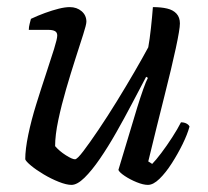

<svg xmlns="http://www.w3.org/2000/svg" viewBox="-20 -520 584 540"><path d="M181 0Q167 0 145.5 -8.5Q124 -17 103 -29.5Q82 -42 67.5 -54Q53 -66 51 -72Q51 -100 59.5 -141Q68 -182 82 -227Q96 -272 109.5 -312.5Q123 -353 132 -382Q141 -411 141 -420Q141 -429 134.5 -432.5Q128 -436 116 -436H61Q61 -444 63.5 -453.5Q66 -463 67 -467Q86 -476 106.5 -483.5Q127 -491 145 -495.5Q163 -500 176 -500Q196 -500 209.5 -488.5Q223 -477 223 -459Q223 -451 214 -423Q205 -395 192 -354.5Q179 -314 166 -269.5Q153 -225 144 -182.5Q135 -140 135 -109Q147 -95 165 -83.5Q183 -72 191 -72Q197 -72 214.5 -95Q232 -118 257 -155Q282 -192 308.5 -235Q335 -278 358.5 -318.5Q382 -359 397 -387Q401 -409 404.5 -441Q408 -473 410 -500Q433 -500 450 -496Q467 -492 476.5 -481.5Q486 -471 486 -454Q486 -438 474.5 -384.5Q463 -331 442.5 -250Q422 -169 397 -66L408 -59Q418 -69 433.5 -89.5Q449 -110 464.5 -134Q480 -158 489 -176Q498 -176 504.5 -172.5Q511 -169 513 -164Q507 -142 493.5 -114.5Q480 -87 463 -60.5Q446 -34 428.5 -17Q411 0 396 0Q383 0 364.5 -7.5Q346 -15 331 -25Q316 -35 313 -42L366 -218Q375 -247 383 -269.5Q391 -292 396 -301L391 -304Q373 -270 351.5 -229Q330 -188 307 -147.5Q284 -107 261 -73.5Q238 -40 217.5 -20Q197 0 181 0Z"/></svg>

Font: Texturina 12pt Light
Style: Italic
Weight: 300
Italic angle: -11°
Designer: Guillermo Torres Carreño
Foundry: Omnibus-Type
Version: Version 1.002